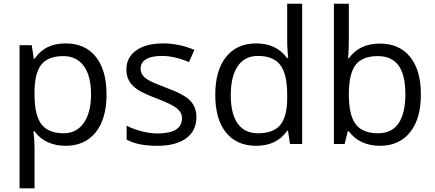

<svg xmlns="http://www.w3.org/2000/svg" viewBox="-20 -780 2355 1040"><path d="M335 9.8Q282.7 9.8 239.5 -9.5Q196.3 -28.8 167 -68.8H161.1Q167 -22 167 20V240.2H85.9V-535.2H151.9L163.1 -461.9H167Q198.2 -505.9 239.7 -525.4Q281.2 -544.9 335 -544.9Q441.4 -544.9 499.3 -472.2Q557.1 -399.4 557.1 -268.1Q557.1 -136.2 498.3 -63.2Q439.5 9.8 335 9.8ZM323.2 -476.1Q241.2 -476.1 204.6 -430.7Q168 -385.3 167 -286.1V-268.1Q167 -155.3 204.6 -106.7Q242.2 -58.1 325.2 -58.1Q394.5 -58.1 433.8 -114.3Q473.1 -170.4 473.1 -269Q473.1 -369.1 433.8 -422.6Q394.5 -476.1 323.2 -476.1Z M1043.9 -146Q1043.9 -71.3 988.3 -30.8Q932.6 9.8 832 9.8Q725.6 9.8 666 -23.9V-99.1Q704.6 -79.6 748.8 -68.4Q793 -57.1 834 -57.1Q897.5 -57.1 931.6 -77.4Q965.8 -97.7 965.8 -139.2Q965.8 -170.4 938.7 -192.6Q911.6 -214.8 833 -245.1Q758.3 -272.9 726.8 -293.7Q695.3 -314.5 679.9 -340.8Q664.6 -367.2 664.6 -403.8Q664.6 -469.2 717.8 -507.1Q771 -544.9 863.8 -544.9Q950.2 -544.9 1032.7 -509.8L1003.9 -443.8Q923.3 -477.1 857.9 -477.1Q800.3 -477.1 771 -459Q741.7 -440.9 741.7 -409.2Q741.7 -387.7 752.7 -372.6Q763.7 -357.4 788.1 -343.8Q812.5 -330.1 881.8 -304.2Q977.1 -269.5 1010.5 -234.4Q1043.9 -199.2 1043.9 -146Z M1540 -71.8H1535.6Q1479.5 9.8 1367.7 9.8Q1262.7 9.8 1204.3 -62Q1146 -133.8 1146 -266.1Q1146 -398.4 1204.6 -471.7Q1263.2 -544.9 1367.7 -544.9Q1476.6 -544.9 1534.7 -465.8H1541L1537.6 -504.4L1535.6 -542V-759.8H1616.7V0H1550.8ZM1377.9 -58.1Q1460.9 -58.1 1498.3 -103.3Q1535.6 -148.4 1535.6 -249V-266.1Q1535.6 -379.9 1497.8 -428.5Q1460 -477.1 1377 -477.1Q1305.7 -477.1 1267.8 -421.6Q1230 -366.2 1230 -265.1Q1230 -162.6 1267.6 -110.4Q1305.2 -58.1 1377.9 -58.1Z M2037.6 -543.9Q2143.1 -543.9 2201.4 -471.9Q2259.8 -399.9 2259.8 -268.1Q2259.8 -136.2 2200.9 -63.2Q2142.1 9.8 2037.6 9.8Q1985.4 9.8 1942.1 -9.5Q1898.9 -28.8 1869.6 -68.8H1863.8L1846.7 0H1788.6V-759.8H1869.6V-575.2Q1869.6 -513.2 1865.7 -463.9H1869.6Q1926.3 -543.9 2037.6 -543.9ZM2025.9 -476.1Q1942.9 -476.1 1906.2 -428.5Q1869.6 -380.9 1869.6 -268.1Q1869.6 -155.3 1907.2 -106.7Q1944.8 -58.1 2027.8 -58.1Q2102.5 -58.1 2139.2 -112.5Q2175.8 -167 2175.8 -269Q2175.8 -373.5 2139.2 -424.8Q2102.5 -476.1 2025.9 -476.1Z"/></svg>

Font: f0_58959 
Style: Regular
Weight: 400
Foundry: Ascender Corporation
Version: Version 1.10